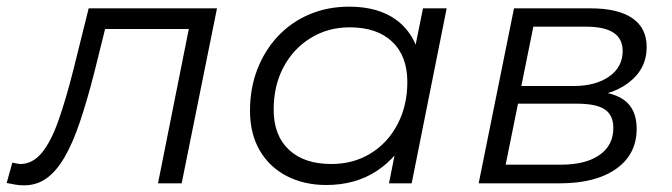

<svg xmlns="http://www.w3.org/2000/svg" viewBox="-67 -550 2016 576"><path d="M-47 -1 -30 -62Q-23 -61 -17 -59.5Q-11 -58 -6 -58Q30 -58 57.5 -90.5Q85 -123 107.5 -186Q130 -249 153 -340L199 -525H584L478 0H407L504 -486L519 -463H233L254 -486L216 -333Q194 -247 172.5 -183.5Q151 -120 126.5 -78Q102 -36 72.5 -15Q43 6 5 6Q-8 6 -20 4Q-32 2 -47 -1Z M912 5Q845 5 793 -22Q741 -49 712 -99Q683 -149 683 -218Q683 -285 705 -342Q727 -399 767 -441.5Q807 -484 861.5 -507Q916 -530 980 -530Q1049 -530 1097 -505.5Q1145 -481 1171 -434.5Q1197 -388 1197 -322Q1197 -227 1162 -153Q1127 -79 1063 -37Q999 5 912 5ZM927 -58Q993 -58 1044.5 -89.5Q1096 -121 1125.5 -177Q1155 -233 1155 -304Q1155 -382 1109.5 -425Q1064 -468 982 -468Q917 -468 865 -436Q813 -404 783.5 -348.5Q754 -293 754 -221Q754 -144 799.5 -101Q845 -58 927 -58ZM1100 0 1130 -151 1160 -257 1170 -367 1202 -525H1273L1168 0Z M1369 0 1475 -525H1704Q1787 -525 1830 -495.5Q1873 -466 1873 -409Q1873 -342 1817 -300.5Q1761 -259 1670 -259L1683 -278Q1766 -278 1804.5 -250.5Q1843 -223 1843 -164Q1843 -87 1781.5 -43.5Q1720 0 1612 0ZM1450 -56H1616Q1690 -56 1731.5 -85Q1773 -114 1773 -166Q1773 -205 1747 -222Q1721 -239 1663 -239H1487ZM1497 -292H1654Q1720 -292 1760.5 -320.5Q1801 -349 1801 -397Q1801 -434 1773.5 -452Q1746 -470 1691 -470H1533Z"/></svg>

Font: MOST Montserrat
Style: Italic
Weight: 400
Italic angle: -11.3°
Designer: Julieta Ulanovsky
Foundry: Julieta Ulanovsky
Version: Version 8.000;March 11, 2024;FontCreator 15.0.0.2926 64-bit